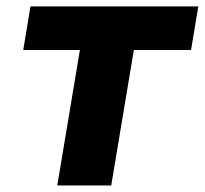

<svg xmlns="http://www.w3.org/2000/svg" viewBox="-20 -565 624 585"><path d="M50.8 -412.6 72.8 -545.5H584.2L562.1 -412.6H387.8L318.9 0H154.5L223.4 -412.6Z"/></svg>

Font: Inter UI Extra Bold
Style: Italic
Weight: 800
Italic angle: 9.39999°
Designer: Rasmus Andersson
Foundry: rsms
Version: 3.2;8d6f07862